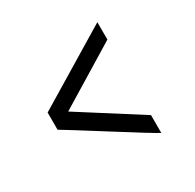

<svg xmlns="http://www.w3.org/2000/svg" viewBox="-118 -685 765 755"><g transform="rotate(-30 265.0 -307.5)"><path d="M410 -480 135 -312 410 -137V-56Q385 -69 238.5 -161.5Q92 -254 63 -271V-349L410 -559Z"/></g></svg>

Font: TypoPRO Titillium Text
Style: 400 wt
Weight: 400
Designer: Accademia di Belle Arti di Urbino and others
Foundry: Accademia di Belle Arti di Urbino and others.
Version: Version 25.000